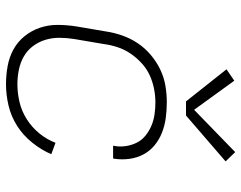

<svg xmlns="http://www.w3.org/2000/svg" viewBox="-102 -694 804 640"><g transform="rotate(90 300.0 -374.0)"><path d="M261 8Q230 8 200 2.5Q170 -3 144.5 -17Q119 -31 100.5 -54Q82 -77 72.5 -105Q63 -133 63 -163.5Q63 -194 68 -226L85 -326Q89 -353 98.5 -380Q108 -407 124 -431Q140 -455 163 -474.5Q186 -494 212.5 -506.5Q239 -519 266.5 -523.5Q294 -528 321 -528Q348 -528 373.5 -524.5Q399 -521 422 -512Q445 -503 464 -487.5Q483 -472 494.5 -450.5Q506 -429 509.5 -403.5Q513 -378 509 -352Q509 -351 508.5 -350Q508 -349 508 -349H466Q466 -349 466 -349.5Q466 -350 466 -351Q470 -371 467 -391Q464 -411 455.5 -428Q447 -445 432 -457Q417 -469 399.5 -476.5Q382 -484 362 -487Q342 -490 321 -490Q299 -490 276 -485.5Q253 -481 231 -471Q209 -461 190.5 -444Q172 -427 158.5 -407Q145 -387 137.5 -364.5Q130 -342 127 -319L110 -219Q106 -194 106 -169.5Q106 -145 113 -122.5Q120 -100 134 -81.5Q148 -63 168 -51.5Q188 -40 212 -35Q236 -30 261 -30Q290 -30 320 -37Q350 -44 377 -61Q404 -78 424.5 -103Q445 -128 456 -157L494 -143Q480 -110 455.5 -79.5Q431 -49 399.5 -29Q368 -9 332 -0.5Q296 8 261 8ZM318 -592 211 -727 249 -753 346 -619 487 -756 518 -724 365 -592Z"/></g></svg>

Font: Iosevka SS04 XLt Ex
Style: Italic
Weight: 200
Width: 7
Italic angle: -9°
Monospace: yes
Designer: Belleve Invis
Foundry: Belleve Invis
Version: Version 19.0.0; ttfautohint (v1.8.4)